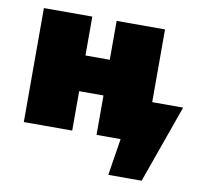

<svg xmlns="http://www.w3.org/2000/svg" viewBox="-68 -503 753 715"><g transform="rotate(10 308.5 -146.0)"><path d="M617 -156 512 139H386L408 0H317V-149H225V0H42V-431H225V-284H317V-431H500V-156Z"/></g></svg>

Font: Ysabeau Heavy
Style: Regular
Weight: 800
Designer: Christian Thalmann (Catharsis Fonts)
Version: Version 0.003